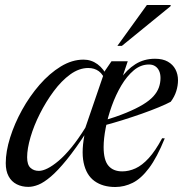

<svg xmlns="http://www.w3.org/2000/svg" viewBox="-20 -738 732 768"><path d="M467 -422 459 -419Q487 -459.5 521.5 -481.2Q556 -503 600 -503Q631 -503 651.2 -491.5Q671.5 -480 681.8 -460.5Q692 -441 692 -417Q692 -395.5 685 -373.2Q678 -351 663 -331Q645.5 -321.5 615.2 -309Q585 -296.5 547.5 -283.2Q510 -270 468.5 -257Q427 -244 386 -233.5L388.5 -253.5Q445 -270.5 485 -287Q525 -303.5 551.8 -319.8Q578.5 -336 593.8 -353Q609 -370 615.5 -388.2Q622 -406.5 622 -426Q622 -442.5 616.5 -454.5Q611 -466.5 600.8 -473.2Q590.5 -480 576 -480Q543 -480 515.2 -456.8Q487.5 -433.5 465.2 -396Q443 -358.5 427 -314Q411 -269.5 402.8 -226.2Q394.5 -183 394.5 -150Q394.5 -97.5 413.8 -75Q433 -52.5 469 -52.5Q495.5 -52.5 522 -64.5Q548.5 -76.5 575 -105.5Q601.5 -134.5 628.5 -185L639 -184.5Q608 -108 576.2 -65.8Q544.5 -23.5 511 -6.8Q477.5 10 441 10Q391 10 358 -13.8Q325 -37.5 314.5 -87.5Q304 -137.5 321.5 -215.5L328 -212.5Q282.5 -143 246.8 -99Q211 -55 183.2 -31.5Q155.5 -8 133.8 0.8Q112 9.5 93.5 9.5Q67.5 9.5 46.8 -1Q26 -11.5 14.5 -32.8Q3 -54 3 -85.5Q3 -132 20.5 -187.8Q38 -243.5 68.2 -298.2Q98.5 -353 138.2 -398.8Q178 -444.5 223 -472Q268 -499.5 314 -499.5Q345 -499.5 370 -481.2Q395 -463 412 -427L404.5 -408Q393 -440.5 375.2 -453.2Q357.5 -466 333 -466Q296.5 -466 261.2 -440.5Q226 -415 195 -373.2Q164 -331.5 139.8 -283.5Q115.5 -235.5 102 -189.2Q88.5 -143 88.5 -109Q88.5 -79 101.8 -66.8Q115 -54.5 135.5 -54.5Q150.5 -54.5 170.5 -64.5Q190.5 -74.5 214.8 -95Q239 -115.5 266 -148.5Q293 -181.5 321.5 -227.5L399 -453.5L426 -493H491ZM449.5 -554.5 567.5 -718H663L662 -713L467.5 -554.5Z"/></svg>

Font: Newsreader 60pt
Style: Italic
Weight: 400
Italic angle: -17°
Designer: Hugues Gentile
Foundry: Production Type
Version: Version 1.003